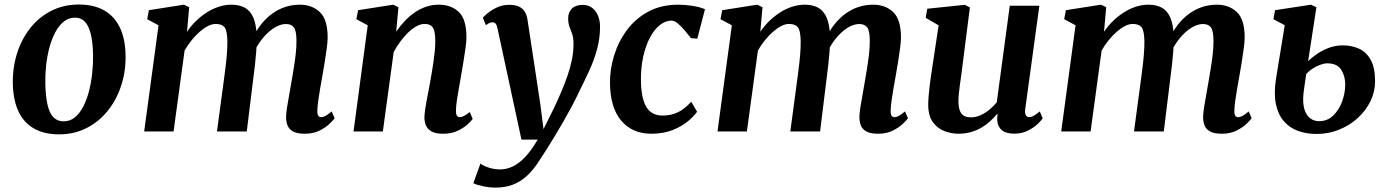

<svg xmlns="http://www.w3.org/2000/svg" viewBox="-20 -589 6218 860"><path d="M333.3 -568.7Q400.1 -568.7 446.1 -542.7Q492.2 -516.6 516.6 -466.2Q541 -415.7 542.4 -342.7Q544.1 -271.7 523.5 -207.6Q502.9 -143.5 463.5 -93.9Q424 -44.3 368.5 -15.8Q313 12.8 244.5 12.8Q178 12.8 132.3 -13.3Q86.5 -39.4 62.8 -89.8Q39.2 -140.2 37.4 -212.6Q36 -284.5 56 -348.8Q76 -413.1 114.9 -462.5Q153.8 -512 209.2 -540.3Q264.5 -568.7 333.3 -568.7ZM316.6 -510Q287.4 -510 265.1 -491.8Q242.8 -473.6 226.8 -442.8Q210.7 -411.9 200.6 -373.3Q190.6 -334.8 186.3 -293.5Q182 -252.3 183 -213.3Q184.4 -155.7 193.2 -118.4Q201.9 -81.2 219.7 -63.3Q237.4 -45.5 265 -45.5Q293.8 -45.5 315.8 -63.6Q337.8 -81.8 353.4 -112.5Q369.1 -143.2 378.9 -181.8Q388.7 -220.5 393.1 -262.2Q397.5 -303.8 396.8 -343.3Q395.7 -401.3 386.3 -438Q376.9 -474.7 359.7 -492.3Q342.4 -510 316.6 -510Z M827.4 -556.6 817.6 -446.4Q834.2 -471.7 856.6 -493.7Q879 -515.8 905 -532.5Q931 -549.3 959.2 -558.6Q987.4 -568 1016.3 -568Q1052.1 -568 1076.5 -554.6Q1100.9 -541.1 1114.3 -511Q1127.6 -480.9 1129.7 -430.4Q1130 -423.4 1129.9 -415.9Q1129.8 -408.3 1129.3 -400.3Q1128.8 -392.2 1128 -383.7L1108.9 -412.1Q1125.3 -448.5 1147.6 -477.3Q1169.8 -506 1197.2 -526.3Q1224.5 -546.6 1256.1 -557.3Q1287.8 -568 1323.2 -568Q1377.5 -568 1412.6 -535Q1447.6 -502 1447.6 -420.9Q1447.6 -403.8 1443.6 -373.1Q1439.6 -342.3 1434.1 -308.4Q1428.6 -274.5 1423.6 -247Q1419.1 -221.8 1414.2 -194.1Q1409.3 -166.3 1405.7 -140.1Q1402 -113.9 1401.4 -93.8Q1401.1 -76.3 1405.8 -70.2Q1410.6 -64.2 1418.1 -64.2Q1427.7 -64.2 1438 -69.8Q1448.3 -75.5 1465.6 -89.9L1479 -59.3Q1473.8 -52 1456.9 -35.4Q1440 -18.7 1411.8 -4.4Q1383.7 10 1345.1 10Q1309.7 10 1291.5 -0.8Q1273.3 -11.5 1267.3 -28.6Q1261.3 -45.7 1261.4 -64.5Q1261.7 -81.8 1265.6 -107.4Q1269.5 -133 1275 -162.2Q1280.5 -191.3 1285 -219.2Q1289.5 -246 1295 -278.9Q1300.5 -311.8 1304.4 -345.4Q1308.3 -379 1307.9 -407.9Q1307.6 -451.7 1296.2 -466.5Q1284.8 -481.4 1260.8 -481.4Q1241.4 -481.4 1219.8 -470.7Q1198.2 -459.9 1177.2 -439.8Q1156.2 -419.8 1138.3 -392.5Q1120.4 -365.1 1108.5 -332L1130.2 -408Q1129.7 -384.8 1127.5 -356.7Q1125.3 -328.6 1122.2 -300.2Q1119.2 -271.9 1115.7 -247L1085.3 0H951.9L981.1 -218Q984.9 -245.8 989 -278.5Q993.2 -311.2 996 -344.3Q998.8 -377.4 998.4 -405.8Q997.4 -453.2 985.4 -467.5Q973.4 -481.7 945.7 -481.7Q929.9 -481.7 911.6 -472.5Q893.3 -463.2 874.4 -446.7Q855.4 -430.1 838 -408.5Q820.6 -386.9 806.8 -362.6L757.4 0H625.8L690.1 -475.8L639.2 -503L646.9 -543.4L803.7 -568Z M1754.6 -447.1Q1772.3 -473.1 1793.2 -495.1Q1814.1 -517.2 1838.2 -533.6Q1862.2 -550 1889 -559Q1915.8 -568 1945.1 -568Q2000.5 -568 2034.9 -535.6Q2069.3 -503.3 2069.3 -421.2Q2069.3 -403.8 2065 -372.8Q2060.7 -341.8 2055.1 -307.9Q2049.5 -274 2044.8 -247Q2040.7 -222 2035.5 -194.2Q2030.2 -166.3 2026.4 -140.1Q2022.6 -113.8 2022.3 -93.8Q2022.2 -76.3 2027.2 -70.2Q2032.2 -64.2 2038.7 -64.2Q2047.7 -64.2 2057.8 -69.3Q2068 -74.4 2084.3 -87.2L2097.3 -56.4Q2092.9 -49.5 2076 -33.4Q2059 -17.3 2031.2 -3.7Q2003.4 10 1965 10Q1930.3 10 1912.1 -0.7Q1894 -11.4 1887.4 -28.5Q1880.8 -45.6 1881.1 -64.8Q1881.4 -77.7 1883.8 -95.3Q1886.2 -113 1890.1 -133.7Q1894 -154.5 1898.2 -176.1Q1902.3 -197.8 1906 -218Q1909.6 -238.4 1913.8 -262.4Q1918.1 -286.4 1921.6 -311.7Q1925.2 -337 1927.6 -361.6Q1930 -386.1 1929.6 -407.9Q1929.3 -437.2 1924.3 -453.1Q1919.4 -469 1908.9 -475.4Q1898.4 -481.7 1881.4 -481.7Q1864.6 -481.7 1846.1 -471.7Q1827.5 -461.7 1809.3 -444.3Q1791 -426.8 1774 -404.1Q1757.1 -381.4 1743.4 -355.8L1694.8 0H1563.5L1627.1 -475.8L1576.2 -503L1583.9 -543.4L1741.4 -568L1764.7 -556.6Z M2208.8 -459.9Q2205.3 -476.9 2200 -483.1Q2194.7 -489.2 2186.9 -489.2Q2179.5 -489.2 2172.3 -486Q2165.2 -482.8 2156.4 -475.9L2142.7 -509.8Q2147.2 -515.8 2163.8 -529.7Q2180.4 -543.6 2205.6 -555.5Q2230.8 -567.4 2260.2 -567.4Q2287.6 -567.4 2304.5 -559.5Q2321.5 -551.6 2330.5 -536.6Q2339.6 -521.6 2342.8 -500.4Q2350 -452.5 2357.3 -404.9Q2364.7 -357.3 2371.8 -309.8Q2379 -262.4 2386.2 -214.9Q2393.3 -167.5 2400.5 -119.9L2414.5 -10.6L2461.1 -104.5Q2478.9 -142.4 2494.7 -179.3Q2510.6 -216.2 2522.7 -252.2Q2534.9 -288.1 2541.9 -323Q2548.8 -357.9 2548.8 -391.6Q2548.8 -419.7 2543 -436.3Q2537.1 -453 2531 -468.3Q2524.9 -483.6 2524.9 -507.5Q2524.9 -534 2541.7 -550.6Q2558.6 -567.1 2589.9 -567.1Q2615.7 -567.1 2632.9 -553.5Q2650.2 -540 2658.9 -517.9Q2667.7 -495.8 2667.7 -470.5Q2667.7 -417.1 2654.3 -368.4Q2641 -319.7 2619.7 -273.4Q2598.5 -227.2 2575 -180.3Q2560.2 -148.4 2541.6 -113.4Q2523 -78.5 2502.9 -43.6Q2482.8 -8.7 2463.4 23.3Q2443.9 55.4 2427 82.1Q2410.1 108.7 2397.7 127Q2370.1 171.6 2340 198.9Q2309.9 226.3 2275.4 238.8Q2240.9 251.3 2198.7 251.3Q2171.6 251.3 2141.3 244.7Q2110.9 238 2100.1 231.3L2132.1 143.5Q2142 152.5 2167.3 161.1Q2192.6 169.8 2220.2 169.8Q2249.3 169.8 2277.2 156.4Q2305.1 143 2332.9 113.6Q2360.6 84.1 2388.5 36.2H2315.6Z M3075 -418.1Q3063.4 -433.3 3047.8 -451.7Q3032.2 -470.1 3016.5 -483.5Q3000.8 -496.8 2988.4 -496.8Q2961.2 -496.8 2936 -477.1Q2910.8 -457.4 2891.4 -421Q2872 -384.6 2860.9 -334.4Q2849.8 -284.3 2850.9 -223.8Q2852.1 -170.3 2863.1 -136.7Q2874 -103 2894.8 -87.3Q2915.6 -71.5 2946.7 -71.5Q2977.8 -71.5 3000.9 -79.8Q3024.1 -88 3042.3 -102Q3060.5 -115.9 3076.2 -133.2L3102.3 -88.6Q3089.6 -69.7 3062.1 -46.5Q3034.5 -23.3 2993.2 -6.6Q2951.9 10 2897.1 10Q2812.3 10 2762.8 -48.3Q2713.3 -106.6 2712.2 -216.8Q2711.5 -277.2 2730.2 -339Q2748.9 -400.7 2786.9 -452.7Q2824.9 -504.7 2882.7 -536.3Q2940.6 -568 3017.9 -568Q3046.8 -568 3080.7 -563Q3114.6 -557.9 3137.7 -547.6L3103.2 -415.8Z M3395.4 -556.6 3385.6 -446.4Q3402.2 -471.7 3424.6 -493.7Q3447 -515.8 3473 -532.5Q3499 -549.3 3527.2 -558.6Q3555.4 -568 3584.3 -568Q3620.1 -568 3644.5 -554.6Q3668.9 -541.1 3682.3 -511Q3695.6 -480.9 3697.7 -430.4Q3698 -423.4 3697.9 -415.9Q3697.8 -408.3 3697.3 -400.3Q3696.8 -392.2 3696 -383.7L3676.9 -412.1Q3693.3 -448.5 3715.6 -477.3Q3737.8 -506 3765.2 -526.3Q3792.5 -546.6 3824.1 -557.3Q3855.8 -568 3891.2 -568Q3945.5 -568 3980.6 -535Q4015.6 -502 4015.6 -420.9Q4015.6 -403.8 4011.6 -373.1Q4007.6 -342.3 4002.1 -308.4Q3996.6 -274.5 3991.6 -247Q3987.1 -221.8 3982.2 -194.1Q3977.3 -166.3 3973.7 -140.1Q3970 -113.9 3969.4 -93.8Q3969.1 -76.3 3973.8 -70.2Q3978.6 -64.2 3986.1 -64.2Q3995.7 -64.2 4006 -69.8Q4016.3 -75.5 4033.6 -89.9L4047 -59.3Q4041.8 -52 4024.9 -35.4Q4008 -18.7 3979.8 -4.4Q3951.7 10 3913.1 10Q3877.7 10 3859.5 -0.8Q3841.3 -11.5 3835.3 -28.6Q3829.3 -45.7 3829.4 -64.5Q3829.7 -81.8 3833.6 -107.4Q3837.5 -133 3843 -162.2Q3848.5 -191.3 3853 -219.2Q3857.5 -246 3863 -278.9Q3868.5 -311.8 3872.4 -345.4Q3876.3 -379 3875.9 -407.9Q3875.6 -451.7 3864.2 -466.5Q3852.8 -481.4 3828.8 -481.4Q3809.4 -481.4 3787.8 -470.7Q3766.2 -459.9 3745.2 -439.8Q3724.2 -419.8 3706.3 -392.5Q3688.4 -365.1 3676.5 -332L3698.2 -408Q3697.7 -384.8 3695.5 -356.7Q3693.3 -328.6 3690.2 -300.2Q3687.2 -271.9 3683.7 -247L3653.3 0H3519.9L3549.1 -218Q3552.9 -245.8 3557 -278.5Q3561.2 -311.2 3564 -344.3Q3566.8 -377.4 3566.4 -405.8Q3565.4 -453.2 3553.4 -467.5Q3541.4 -481.7 3513.7 -481.7Q3497.9 -481.7 3479.6 -472.5Q3461.3 -463.2 3442.4 -446.7Q3423.4 -430.1 3406 -408.5Q3388.6 -386.9 3374.8 -362.6L3325.4 0H3193.8L3258.1 -475.8L3207.2 -503L3214.9 -543.4L3371.7 -568Z M4272.9 10Q4241.1 10 4210.2 -1.8Q4179.4 -13.7 4158.8 -41.4Q4138.3 -69.2 4137.6 -117.4Q4137.6 -134.9 4139.2 -155.9Q4140.8 -176.8 4143.6 -200Q4146.5 -223.1 4149.8 -246.9Q4153.2 -270.7 4156.7 -293.2L4184.3 -475.6L4126.2 -509.3L4133.6 -549.9L4301.2 -567.4L4324.3 -556L4290.4 -289.2Q4287.9 -267.7 4284.8 -246.3Q4281.7 -224.9 4279 -205.1Q4276.4 -185.2 4274.7 -168Q4273 -150.8 4273 -137.4Q4273 -109.4 4279.3 -93.2Q4285.6 -77 4297.9 -70.2Q4310.2 -63.4 4328.5 -63.4Q4350.8 -63.4 4372.3 -73.1Q4393.7 -82.7 4412.3 -98.2Q4430.9 -113.7 4444.7 -130.8L4502.9 -563.4H4635.5L4572.2 -100.9Q4569.7 -81.7 4575 -72.9Q4580.2 -64.2 4590.1 -64.2Q4599.1 -64.2 4608.9 -69.6Q4618.8 -75 4637.2 -89.8L4650.5 -59.2Q4645.8 -51.3 4629 -34.7Q4612.1 -18.2 4585 -4.3Q4557.9 9.7 4522.8 9.7Q4486.4 9.7 4468 -5.5Q4449.5 -20.7 4447.2 -46.6Q4446.9 -49.1 4446.7 -52.8Q4446.5 -56.4 4446.7 -60.7Q4447 -65 4447.5 -69.5Q4448 -74 4448.5 -78L4446.8 -79Q4433.3 -63 4416.5 -47.2Q4399.6 -31.4 4378.2 -18.5Q4356.7 -5.6 4330.7 2.2Q4304.6 10 4272.9 10Z M4934.9 -556.6 4925.1 -446.4Q4941.7 -471.7 4964.1 -493.7Q4986.5 -515.8 5012.5 -532.5Q5038.5 -549.3 5066.7 -558.6Q5094.9 -568 5123.8 -568Q5159.6 -568 5184 -554.6Q5208.4 -541.1 5221.8 -511Q5235.1 -480.9 5237.2 -430.4Q5237.5 -423.4 5237.4 -415.9Q5237.3 -408.3 5236.8 -400.3Q5236.3 -392.2 5235.5 -383.7L5216.4 -412.1Q5232.8 -448.5 5255.1 -477.3Q5277.3 -506 5304.7 -526.3Q5332 -546.6 5363.6 -557.3Q5395.3 -568 5430.7 -568Q5485 -568 5520.1 -535Q5555.1 -502 5555.1 -420.9Q5555.1 -403.8 5551.1 -373.1Q5547.1 -342.3 5541.6 -308.4Q5536.1 -274.5 5531.1 -247Q5526.6 -221.8 5521.7 -194.1Q5516.8 -166.3 5513.2 -140.1Q5509.5 -113.9 5508.9 -93.8Q5508.6 -76.3 5513.3 -70.2Q5518.1 -64.2 5525.6 -64.2Q5535.2 -64.2 5545.5 -69.8Q5555.8 -75.5 5573.1 -89.9L5586.5 -59.3Q5581.3 -52 5564.4 -35.4Q5547.5 -18.7 5519.3 -4.4Q5491.2 10 5452.6 10Q5417.2 10 5399 -0.8Q5380.8 -11.5 5374.8 -28.6Q5368.8 -45.7 5368.9 -64.5Q5369.2 -81.8 5373.1 -107.4Q5377 -133 5382.5 -162.2Q5388 -191.3 5392.5 -219.2Q5397 -246 5402.5 -278.9Q5408 -311.8 5411.9 -345.4Q5415.8 -379 5415.4 -407.9Q5415.1 -451.7 5403.7 -466.5Q5392.3 -481.4 5368.3 -481.4Q5348.9 -481.4 5327.3 -470.7Q5305.7 -459.9 5284.7 -439.8Q5263.7 -419.8 5245.8 -392.5Q5227.9 -365.1 5216 -332L5237.7 -408Q5237.2 -384.8 5235 -356.7Q5232.8 -328.6 5229.7 -300.2Q5226.7 -271.9 5223.2 -247L5192.8 0H5059.4L5088.6 -218Q5092.4 -245.8 5096.5 -278.5Q5100.7 -311.2 5103.5 -344.3Q5106.3 -377.4 5105.9 -405.8Q5104.9 -453.2 5092.9 -467.5Q5080.9 -481.7 5053.2 -481.7Q5037.4 -481.7 5019.1 -472.5Q5000.8 -463.2 4981.9 -446.7Q4962.9 -430.1 4945.5 -408.5Q4928.1 -386.9 4914.3 -362.6L4864.9 0H4733.3L4797.6 -475.8L4746.7 -503L4754.4 -543.4L4911.2 -568Z M5877.4 11Q5830.6 11 5792.7 -3.2Q5754.8 -17.4 5729.4 -47.5Q5703.9 -77.5 5694.6 -124.7Q5685.3 -171.9 5695.7 -238L5734.6 -476.1L5683.8 -503L5691.2 -543.4L5852.2 -568L5876.4 -556.6L5839.4 -315.1Q5853.7 -329.5 5877 -345.9Q5900.4 -362.4 5930.4 -374.1Q5960.4 -385.8 5994.5 -385.8Q6034.5 -385.8 6067.2 -371Q6099.9 -356.3 6119.5 -321.1Q6139.2 -285.9 6139.2 -225.1Q6139.2 -177.7 6118.2 -135.1Q6097.2 -92.5 6060.7 -59.6Q6024.3 -26.6 5977.1 -7.8Q5929.9 11 5877.4 11ZM5888 -46.2Q5925.6 -46.2 5951.7 -71.5Q5977.9 -96.7 5991.7 -134.8Q6005.5 -172.9 6005.5 -210.3Q6005.5 -248.7 5987.2 -277Q5968.9 -305.3 5925 -305.3Q5911.7 -305.3 5894.1 -299Q5876.6 -292.7 5859.6 -281.9Q5842.6 -271 5830.8 -257.3Q5827.4 -235.8 5824.4 -214.3Q5821.3 -192.8 5818.7 -172Q5814.1 -128.1 5822.5 -100.1Q5831 -72.2 5848.5 -59.2Q5865.9 -46.2 5888 -46.2Z"/></svg>

Font: Merriweather 7pt Light
Style: Italic
Weight: 300
Italic angle: -7.8°
Designer: Eben Sorkin
Foundry: Eben Sorkin
Version: Version 2.200;gftools[0.9.31]